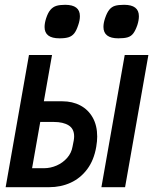

<svg xmlns="http://www.w3.org/2000/svg" viewBox="-20 -779 640 799"><path d="M100.5 -550H196.5L162.5 -357.5H239Q281.5 -357.5 314.2 -340.2Q347 -323 365.8 -289.8Q384.5 -256.5 384.5 -210.5Q384.5 -192 380.5 -168Q371 -112.5 343 -75Q315 -37.5 274.2 -18.8Q233.5 0 184 0H3.5ZM282 -169.5 287 -195Q288.5 -204 288.5 -211.5Q288.5 -243 265.8 -257.2Q243 -271.5 204 -271.5H147.5L113.5 -79H163Q190 -79 215.8 -90.2Q241.5 -101.5 259.5 -122Q277.5 -142.5 282 -169.5ZM499 -550H597.5L500.5 0H402ZM165.5 -666.5Q165.5 -683 172 -703Q179.5 -726 189.8 -738Q200 -750 214.2 -754.5Q228.5 -759 251 -759Q312.5 -759 312.5 -712Q312.5 -694 305.5 -674.5Q298 -651.5 288.8 -640Q279.5 -628.5 265.5 -624Q251.5 -619.5 227.5 -619.5Q165.5 -619.5 165.5 -666.5ZM410.5 -667Q410.5 -683 417 -702.5Q425 -726.5 434.8 -738.5Q444.5 -750.5 458.5 -754.8Q472.5 -759 496.5 -759Q558 -759 558 -711.5Q558 -694.5 551.5 -674.5Q543.5 -651.5 534.5 -639.8Q525.5 -628 511.5 -623.8Q497.5 -619.5 472.5 -619.5Q410.5 -619.5 410.5 -667Z"/></svg>

Font: JuliaMono SemiBold
Style: Italic
Weight: 600
Italic angle: -9°
Monospace: yes
Designer: cormullion
Foundry: corm
Version: Version 0.056; ttfautohint (v1.8.4)